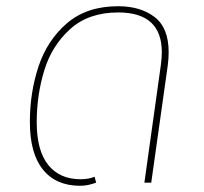

<svg xmlns="http://www.w3.org/2000/svg" viewBox="-20 -587 655 617"><path d="M76 -195Q76 -290 104 -374Q132 -458 195.5 -512.5Q259 -567 360 -567Q431 -567 476.5 -532.5Q522 -498 522 -419Q522 -399 519 -376L466 0H444L497 -379Q500 -402 500 -419Q500 -547 360 -547Q265 -547 206 -494Q147 -441 122.5 -361.5Q98 -282 98 -194Q98 -103 135 -57Q172 -11 239 -11Q265 -11 284 -19L289 0Q278 4 265 7Q252 10 237 10Q160 10 118 -42Q76 -94 76 -195Z"/></svg>

Font: FiraGO Thin
Style: Italic
Weight: 100
Italic angle: -8°
Designer: bBox Type GmbH
Foundry: bBox Type GmbH
Version: Version 1.001